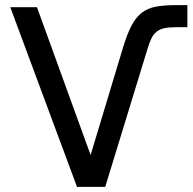

<svg xmlns="http://www.w3.org/2000/svg" viewBox="-20 -728 750 748"><path d="M20 -700H124L333 -124L459 -542Q475 -595 492 -627.5Q509 -660 532 -678Q555 -696 587 -702Q619 -708 665 -708H710V-622H665Q637 -622 619.5 -618Q602 -614 590 -604.5Q578 -595 570.5 -579.5Q563 -564 556 -542L390 0H280Z"/></svg>

Font: PT Root UI Medium
Style: Regular
Weight: 500
Designer: Vitaly Kuzmin
Foundry: ParaType Ltd.
Version: Version 2.001G